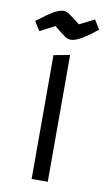

<svg xmlns="http://www.w3.org/2000/svg" viewBox="-80 -721 433 762"><g transform="rotate(10 136.5 -339.5)"><path d="M169 -511V0H104V-499ZM92 -614 32 -583 9 -620Q53 -654 75.5 -666.5Q98 -679 113 -679Q124 -679 134.5 -672.5Q145 -666 182 -637L242 -667L265 -630Q193 -571 161 -571Q149 -571 138 -578Q127 -585 92 -614Z"/></g></svg>

Font: Changa ExtraLight
Style: Regular
Weight: 275
Designer: Eduardo Rodriguez Tunni
Foundry: Eduardo Rodriguez Tunni
Version: Version 2.002; ttfautohint (v1.5) -l 8 -r 50 -G 200 -x 14 -H